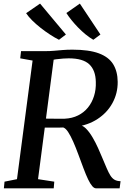

<svg xmlns="http://www.w3.org/2000/svg" viewBox="-20 -1020 703 1040"><path d="M1 0 4.5 -36 72 -49.5 156.5 -692 89.5 -704 94 -743H225Q250.5 -743 273 -745Q295.5 -747 319.5 -749Q343.5 -751 372.5 -751Q461.5 -751 515 -731.2Q568.5 -711.5 592.8 -672.5Q617 -633.5 617.5 -576.5Q618 -515 589.5 -462.5Q561 -410 508.5 -375.5Q456 -341 385 -332.5L405 -342.5Q425.5 -343.5 444.8 -324.5Q464 -305.5 481 -276.5Q498 -247.5 511 -218.5Q524 -189.5 532 -170Q547 -134.5 557.5 -109.8Q568 -85 578 -69.2Q588 -53.5 600.8 -46.2Q613.5 -39 633 -38.5L628 0H499.5Q490 0 479.5 -12Q469 -24 457.2 -48.5Q445.5 -73 432 -109Q418 -146.5 404.2 -183.8Q390.5 -221 376.5 -252.8Q362.5 -284.5 349 -305Q335.5 -325.5 322.5 -329.5Q319 -329 305.2 -329Q291.5 -329 273.5 -328.8Q255.5 -328.5 238 -328.8Q220.5 -329 209.5 -329L216.5 -378Q226.5 -377.5 243.2 -377.2Q260 -377 278.2 -377Q296.5 -377 311 -377Q325.5 -377 330.5 -377Q371 -379 402.8 -394.8Q434.5 -410.5 456.2 -437.2Q478 -464 489.2 -499.5Q500.5 -535 499 -576Q498 -639 463.8 -671.5Q429.5 -704 352.5 -704Q342.5 -704 322.5 -702.8Q302.5 -701.5 282.8 -698.8Q263 -696 253 -692L274.5 -726L186 -49.5L274 -36L271 0ZM524 -833 485.5 -804.5Q464 -817 443 -834.2Q422 -851.5 403 -871Q384 -890.5 367.8 -910.5Q351.5 -930.5 339.5 -949.5L412.5 -1000.5ZM337 -833 299.5 -804.5Q276.5 -816 250.8 -832.8Q225 -849.5 200 -869.2Q175 -889 154.5 -909.2Q134 -929.5 121.5 -948.5L197 -1000.5Z"/></svg>

Font: Merriweather 48pt Medium
Style: Italic
Weight: 500
Italic angle: -7.8°
Version: Version 2.101